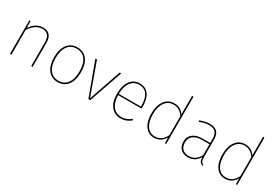

<svg xmlns="http://www.w3.org/2000/svg" viewBox="38 -1654 3686 2582"><g transform="rotate(30 1881.5 -363.0)"><path d="M330 -529Q469 -529 469 -369V0H447V-367Q447 -509 330 -509Q222 -509 140 -384V0H118V-519H137L139 -413Q217 -529 330 -529Z M862 -509Q776 -509 726.5 -444Q677 -379 677 -259Q677 -142 725.5 -76.5Q774 -11 861 -11Q947 -11 996.5 -76.5Q1046 -142 1046 -262Q1046 -380 997.5 -444.5Q949 -509 862 -509ZM862 -529Q958 -529 1013.5 -459.5Q1069 -390 1069 -262Q1069 -134 1013 -62Q957 10 861 10Q764 10 709 -61.5Q654 -133 654 -259Q654 -386 710.5 -457.5Q767 -529 862 -529Z M1364 0H1335L1144 -519H1169L1349 -19L1521 -519H1545Z M1997 -265V-292Q1997 -391 1955.5 -450Q1914 -509 1832 -509Q1754 -509 1705 -446.5Q1656 -384 1654 -265ZM2019 -284Q2019 -268 2017 -246H1654Q1658 -130 1707.5 -70.5Q1757 -11 1838 -11Q1916 -11 1985 -68L1997 -51Q1925 10 1838 10Q1743 10 1687 -60Q1631 -130 1631 -255Q1631 -382 1685 -455.5Q1739 -529 1830 -529Q1923 -529 1971 -463Q2019 -397 2019 -284Z M2357 -11Q2416 -11 2454.5 -39.5Q2493 -68 2521 -123V-418Q2463 -509 2367 -509Q2285 -509 2236 -441Q2187 -373 2188 -258Q2188 -141 2233.5 -76Q2279 -11 2357 -11ZM2543 -733V0H2524L2521 -89Q2465 10 2356 10Q2269 10 2217 -61.5Q2165 -133 2165 -258Q2165 -380 2219 -454.5Q2273 -529 2367 -529Q2466 -529 2521 -446V-736Z M2883 -11Q2994 -11 3049 -119V-288H2935Q2848 -288 2799.5 -251Q2751 -214 2751 -144Q2751 -82 2786.5 -46.5Q2822 -11 2883 -11ZM3071 -372V-110Q3071 -59 3081.5 -37Q3092 -15 3118 -6L3112 10Q3081 0 3067 -22.5Q3053 -45 3052 -91Q2995 10 2883 10Q2810 10 2768.5 -32Q2727 -74 2727 -144Q2727 -222 2782 -265Q2837 -308 2931 -308H3049V-370Q3049 -440 3018.5 -474.5Q2988 -509 2916 -509Q2853 -509 2773 -476L2766 -495Q2848 -529 2916 -529Q2997 -529 3034 -489.5Q3071 -450 3071 -372Z M3459 -11Q3518 -11 3556.5 -39.5Q3595 -68 3623 -123V-418Q3565 -509 3469 -509Q3387 -509 3338 -441Q3289 -373 3290 -258Q3290 -141 3335.5 -76Q3381 -11 3459 -11ZM3645 -733V0H3626L3623 -89Q3567 10 3458 10Q3371 10 3319 -61.5Q3267 -133 3267 -258Q3267 -380 3321 -454.5Q3375 -529 3469 -529Q3568 -529 3623 -446V-736Z"/></g></svg>

Font: FiraSans
Style: Regular
Weight: 150
Designer: Carrois Corporate & Edenspiekermann AG
Foundry: Carrois Corporate GbR & Edenspiekermann AG
Version: Version 3.106;PS 003.106;hotconv 1.0.70;makeotf.lib2.5.58329